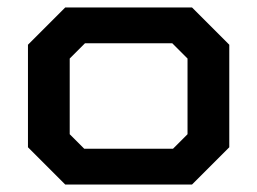

<svg xmlns="http://www.w3.org/2000/svg" viewBox="-20 -495 690 515"><path d="M55 -100V-375L155 -475H495L595 -375V-100L495 0H155ZM444 -96 483 -135V-338L442 -379H208L167 -338V-135L206 -96Z"/></svg>

Font: Chakra Petch SemiBold
Style: Regular
Weight: 600
Designer: Katatrad Aksorn Co.,Ltd.
Foundry: Cadson Demak Co.,Ltd.
Version: Version 1.000; ttfautohint (v1.6)